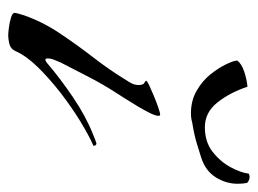

<svg xmlns="http://www.w3.org/2000/svg" viewBox="-98 -512 612 455"><g transform="rotate(90 207.5 -284.0)"><path d="M62 2Q58 2 45.5 0.5Q33 -1 21.5 -4.5Q10 -8 10 -13Q10 -16 12.5 -24.5Q15 -33 16 -36Q31 -79 58 -119.5Q85 -160 115.5 -199.5Q146 -239 169 -277Q174 -284 177.5 -291.5Q181 -299 181 -307Q181 -318 176 -320.5Q171 -323 171 -325Q171 -327 181.5 -332Q192 -337 206.5 -343Q221 -349 234 -353.5Q247 -358 251 -358Q254 -358 254 -354Q254 -347 247 -333Q240 -319 230 -302.5Q220 -286 211.5 -272.5Q203 -259 199 -253Q179 -222 162 -189Q145 -156 128 -123Q125 -116 121.5 -107.5Q118 -99 118 -92Q118 -86 121 -86Q123 -86 126 -88Q129 -90 130 -91Q165 -121 210 -151.5Q255 -182 298 -199Q300 -200 309 -203.5Q318 -207 319 -207Q325 -207 325 -200Q300 -189 266.5 -168.5Q233 -148 199.5 -122Q166 -96 139 -68.5Q112 -41 101 -16Q96 -4 84.5 -1Q73 2 62 2ZM248 -431Q218 -431 194.5 -444.5Q171 -458 155.5 -477.5Q140 -497 131.5 -515Q123 -533 123 -541Q131 -551 148.5 -557Q166 -563 185 -565Q199 -523 222.5 -493.5Q246 -464 281 -464Q316 -464 339.5 -482.5Q363 -501 376 -525.5Q389 -550 391 -568Q395 -570 398 -570Q407 -570 413 -564Q414 -559 414.5 -553Q415 -547 415 -542Q415 -514 399.5 -489.5Q384 -465 352 -455Q333 -449 321.5 -445.5Q310 -442 299 -439.5Q288 -437 270 -434Q260 -431 248 -431Z"/></g></svg>

Font: My Soul
Style: Regular
Weight: 400
Designer: Robert E. Leuschke
Foundry: Robert E. Leuschke
Version: Version 1.010; ttfautohint (v1.8.4.7-5d5b)